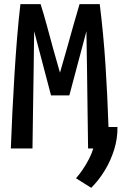

<svg xmlns="http://www.w3.org/2000/svg" viewBox="-20 -713 600 922"><path d="M418 189 345 143Q361 125 377 101.5Q393 78 406.5 52Q420 26 428 0H403Q402 -85 400.5 -179Q399 -273 398 -371Q397 -469 395 -563L313 -255H225L144 -563Q143 -469 141.5 -371Q140 -273 138.5 -179Q137 -85 136 0H32Q35 -85 39.5 -175Q44 -265 49.5 -355Q55 -445 62 -530.5Q69 -616 78 -693H175Q190 -646 205 -590.5Q220 -535 236 -476.5Q252 -418 268 -364Q285 -421 301 -479Q317 -537 332.5 -591.5Q348 -646 362 -693H459Q477 -548 486.5 -402Q496 -256 501 -103H544Q545 -49 528.5 4.5Q512 58 483.5 105Q455 152 418 189Z"/></svg>

Font: Ubuntu Sans Mono Medium
Style: Regular
Weight: 500
Monospace: yes
Designer: Dalton Maag Ltd
Foundry: Dalton Maag Ltd
Version: Version 1.006